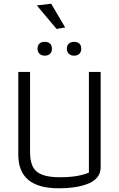

<svg xmlns="http://www.w3.org/2000/svg" viewBox="-20 -999 639 1028"><path d="M177 -970 254 -979 329 -852 283 -844ZM181 -738Q181 -756 191 -765.5Q201 -775 219 -775Q238 -775 248 -765.5Q258 -756 258 -738Q258 -721 248 -711Q238 -701 219 -701Q202 -701 191.5 -711Q181 -721 181 -738ZM338 -738Q338 -756 348.5 -765.5Q359 -775 377 -775Q395 -775 405 -765.5Q415 -756 415 -738Q415 -721 405 -711Q395 -701 377 -701Q359 -701 348.5 -711Q338 -721 338 -738ZM78 -170V-614H141V-184Q141 -108 178 -79Q215 -50 300 -50Q399 -50 456 -75V-614H519V-104Q519 -46 458.5 -18.5Q398 9 293 9Q78 9 78 -170Z"/></svg>

Font: Athiti
Style: Regular
Weight: 400
Designer: CadsonDemak Team
Foundry: CadsonDemak
Version: Version 1.032